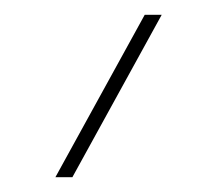

<svg xmlns="http://www.w3.org/2000/svg" viewBox="-20 -810 272 260"><path d="M78 -570H55L176 -790H199Z"/></svg>

Font: M PLUS 2 Thin Thin
Style: Regular
Weight: 250
Version: Version 1.001